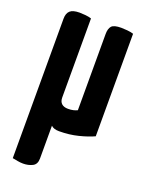

<svg xmlns="http://www.w3.org/2000/svg" viewBox="-135 -573 635 836"><g transform="rotate(20 183.0 -155.0)"><path d="M79 196Q66 196 53 193.5Q40 191 29 189V-457Q29 -482 42 -494Q55 -506 86 -506Q98 -506 113.5 -504.5Q129 -503 141 -499V-133Q141 -114 151.5 -104.5Q162 -95 181 -95Q195 -95 205.5 -97.5Q216 -100 224 -104V-457Q224 -482 234.5 -494Q245 -506 279 -506Q290 -506 307 -504.5Q324 -503 336 -499V-24Q308 -11 266.5 -0.5Q225 10 178 10Q153 10 141 -2V150Q141 177 122 186.5Q103 196 79 196Z"/></g></svg>

Font: Yanone Kaffeesatz
Style: Bold
Weight: 700
Designer: Yanone (Cyrillic: Daniel Pouzeot, Huerta Tipografica, and Cyreal)
Foundry: Yanone
Version: Version 2.003